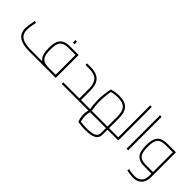

<svg xmlns="http://www.w3.org/2000/svg" viewBox="85 -1723 2962 2962"><g transform="rotate(45 1566.0 -241.5)"><path d="M929 -500V0H351Q201 0 127.5 -52Q54 -104 54 -213Q54 -267 76 -370L80 -392L114 -386Q112 -377 100.5 -320Q89 -263 89 -213Q89 -120 151.5 -77Q214 -34 351 -34H601Q560 -62 543 -114.5Q526 -167 526 -250Q526 -340 546 -393.5Q566 -447 614 -473.5Q662 -500 749 -500ZM894 -34V-466H749Q676 -466 635.5 -446.5Q595 -427 578 -381Q561 -335 561 -250Q561 -165 578 -119Q595 -73 635.5 -53.5Q676 -34 749 -34ZM731 -628H766V-573H731Z M1566 -17Q1566 -8 1562 -4Q1558 0 1546 0H1059V-34H1411V-232Q1411 -357 1360 -411.5Q1309 -466 1192 -466H1111V-500H1192Q1318 -500 1382 -438.5Q1446 -377 1446 -232V-34H1546Q1558 -34 1562 -29.5Q1566 -25 1566 -17Z M2179 -17Q2179 -8 2175 -4Q2171 0 2159 0H2059V104Q2059 181 2001 214Q1943 247 1820 247Q1769 247 1723.5 242.5Q1678 238 1655 232Q1645 208 1636.5 170Q1628 132 1628 93Q1628 45 1641 0H1546Q1534 0 1530 -4Q1526 -8 1526 -17Q1526 -25 1530 -29.5Q1534 -34 1546 -34H1645Q1628 -123 1628 -226Q1628 -295 1636.5 -362Q1645 -429 1655 -473Q1678 -483 1724 -491.5Q1770 -500 1821 -500Q1943 -500 2001 -441Q2059 -382 2059 -245V-34H2159Q2171 -34 2175 -29.5Q2179 -25 2179 -17ZM1663 -226Q1663 -171 1668.5 -119Q1674 -67 1681 -34H2024V-245Q2024 -364 1977.5 -415Q1931 -466 1822 -466Q1785 -466 1747.5 -461Q1710 -456 1685 -448Q1676 -404 1669.5 -345Q1663 -286 1663 -226ZM2024 0H1677Q1671 20 1667 47Q1663 74 1663 96Q1663 120 1668 149Q1673 178 1681 203Q1738 213 1824 213Q1933 213 1978.5 187.5Q2024 162 2024 104Z M2294 -730V0H2159Q2147 0 2143 -4Q2139 -8 2139 -17Q2139 -25 2143 -29.5Q2147 -34 2159 -34H2259V-730Z M2474 -730H2509V0H2474Z M3052 -500V42Q3052 137 3002.5 191.5Q2953 246 2858 246Q2801 246 2718 228L2725 195Q2804 212 2858 212Q2935 212 2976 168.5Q3017 125 3017 42V0H2872Q2785 0 2737 -26.5Q2689 -53 2669 -106.5Q2649 -160 2649 -250Q2649 -340 2669 -393.5Q2689 -447 2737 -473.5Q2785 -500 2872 -500ZM3017 -34V-466H2872Q2799 -466 2758.5 -446.5Q2718 -427 2701 -381Q2684 -335 2684 -250Q2684 -165 2701 -119Q2718 -73 2758.5 -53.5Q2799 -34 2872 -34Z"/></g></svg>

Font: Cairo ExtraLight
Style: Regular
Weight: 275
Designer: Mohamed Gaber, Accademia di Belle Arti di Urbino and others
Foundry: Kief Type Foundry, Accademia di Belle Arti di Urbino and others
Version: Version 3.011